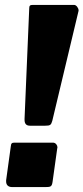

<svg xmlns="http://www.w3.org/2000/svg" viewBox="-20 -762 340 782"><path d="M300 -718C300 -719 300 -720 300 -720C300 -729 291 -742 282 -742H114C102 -742 99 -739 99 -727L80 -278C80 -277 80 -275 80 -274C80 -258 87 -250 102 -250H164C185 -250 188 -253 193 -270ZM213 -157C213 -159 214 -160 214 -162C214 -170 207 -181 196 -181H40C29 -181 25 -179 24 -166L5 -28C5 -26 5 -24 5 -23C5 -11 11 0 30 0H164C187 0 191 -2 194 -21Z"/></svg>

Font: Libre Franklin ExtraBold
Style: Italic
Weight: 800
Italic angle: -8°
Designer: Pablo Impallari, Rodrigo Fuenzalida
Foundry: Impallari Type
Version: Version 1.002; ttfautohint (v1.5)